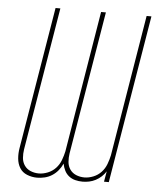

<svg xmlns="http://www.w3.org/2000/svg" viewBox="-53 -781 706 836"><g transform="rotate(5 300.0 -363.5)"><path d="M140 8Q117 8 96 -0.5Q75 -9 64 -27Q53 -45 51 -68Q49 -91 53 -114L156 -735H177L73 -110Q70 -91 71.5 -72.5Q73 -54 83 -39.5Q93 -25 110 -18Q127 -11 146 -11Q165 -11 185 -19Q205 -27 219.5 -42.5Q234 -58 241.5 -78Q249 -98 253 -117L355 -735H376L272 -110Q269 -91 270.5 -72.5Q272 -54 282 -39.5Q292 -25 309 -18Q326 -11 345 -11Q364 -11 384 -19Q404 -27 418.5 -42.5Q433 -58 440.5 -78Q448 -98 452 -117L554 -735H575L453 0H432L440 -46Q432 -33 420.5 -22.5Q409 -12 395.5 -5Q382 2 367.5 5Q353 8 339 8Q322 8 306.5 4Q291 0 279 -9.5Q267 -19 260 -33Q253 -47 250 -63Q243 -47 231.5 -33Q220 -19 205 -9.5Q190 0 173 4Q156 8 140 8Z"/></g></svg>

Font: Iosevka Curly ThExObl
Style: Regular
Weight: 100
Width: 7
Italic angle: -9°
Monospace: yes
Designer: Belleve Invis
Foundry: Belleve Invis
Version: Version 11.1.0; ttfautohint (v1.8.3)